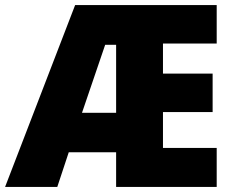

<svg xmlns="http://www.w3.org/2000/svg" viewBox="-25 -734 916 754"><path d="M826 0H431V-136H245L200 0H-5L270 -714H826V-563H615V-445H810V-294H615V-153H826ZM297 -291H431V-558H388Z"/></svg>

Font: Noto Sans Lao UI SemCond Blk
Style: Regular
Weight: 900
Width: 4
Designer: Monotype Design Team
Foundry: Monotype Imaging Inc.
Version: Version 2.000; ttfautohint (v1.8.4.7-5d5b)